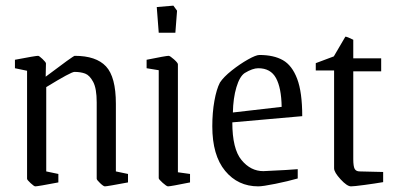

<svg xmlns="http://www.w3.org/2000/svg" viewBox="-20 -652 1400 681"><path d="M76 -18V-401L33 -410V-440Q106 -454 115 -454Q119 -454 131 -442.5Q143 -431 143 -427L142 -380Q240 -454 245 -454Q321 -454 356 -416.5Q391 -379 391 -284V-44L434 -35V-5Q360 9 352 9Q347 9 335 -2.5Q323 -14 323 -18V-289Q323 -338 310.5 -361.5Q298 -385 282 -391Q266 -397 244 -397Q232 -397 144 -343V-44L187 -35V-5Q114 9 105 9Q101 9 88.5 -2.5Q76 -14 76 -18Z M543 -20V-403L500 -410V-440Q569 -454 578 -454Q583 -454 597 -441.5Q611 -429 611 -424V-41L654 -35V-5Q585 9 576 9Q571 9 557 -3.5Q543 -16 543 -20ZM536 -627 595 -632 608 -614 602 -536H543Z M733 -204Q733 -253 740.5 -294.5Q748 -336 760 -359Q773 -379 802 -402Q831 -425 859.5 -441Q888 -457 900 -457Q951 -457 983.5 -438.5Q1016 -420 1034 -372.5Q1052 -325 1052 -240L804 -218Q804 -124 836.5 -84.5Q869 -45 914 -45L993 -49L1036 -52V-19Q1001 -9 956.5 0Q912 9 896 9Q824 9 778.5 -46Q733 -101 733 -204ZM979 -273Q978 -340 959 -375Q940 -410 896 -410Q876 -410 848 -393Q830 -381 818.5 -342.5Q807 -304 806 -253Z M1165 -55V-402H1100V-428L1164 -452L1205 -522Q1211 -522 1233 -511V-445H1332V-399H1233V-88Q1233 -62 1238 -53Q1243 -44 1256 -44L1339 -42V-6Q1310 -1 1272.5 4Q1235 9 1225 9Q1211 9 1188 -16Q1165 -41 1165 -55Z"/></svg>

Font: Grenze Light
Style: Regular
Weight: 300
Designer: Renata Polastri
Foundry: Omnibus-Type
Version: Version 1.002; ttfautohint (v1.8)